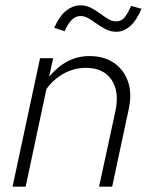

<svg xmlns="http://www.w3.org/2000/svg" viewBox="-20 -699 565 719"><path d="M27 0 130 -481H179L164 -412Q196 -450 233.5 -469.5Q271 -489 315 -489Q369 -489 406 -464Q443 -439 459 -394.5Q475 -350 462 -290L400 0H351L412 -282Q428 -356 397.5 -400.5Q367 -445 302 -445Q259 -445 220.5 -424.5Q182 -404 154 -366L76 0ZM222 -582 183 -595Q203 -640 228.5 -659.5Q254 -679 281 -679Q302 -679 320 -670Q338 -661 354 -649Q370 -637 385 -628Q400 -619 415 -619Q432 -619 444 -631Q456 -643 471 -677L510 -666Q490 -620 466 -600Q442 -580 416 -580Q395 -580 377 -589Q359 -598 343 -609.5Q327 -621 312 -630Q297 -639 282 -639Q264 -639 250 -626Q236 -613 222 -582Z"/></svg>

Font: Red Hat Text
Style: Italic
Weight: 300
Italic angle: -12°
Designer: Pentagram, MCKL
Foundry: Pentagram, MCKL
Version: Version 1.023